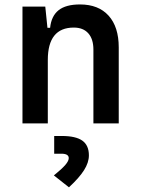

<svg xmlns="http://www.w3.org/2000/svg" viewBox="-20 -547 626 851"><path d="M394 0V-327.1Q394 -374 371.3 -399.4Q348.6 -424.8 307.1 -424.8Q191.9 -424.8 191.9 -281.2L161.6 -423.8H202.1Q207.5 -476.1 239.7 -501.7Q272 -527.3 334.5 -527.3Q416.5 -527.3 461.4 -477.5Q506.3 -427.7 506.3 -336.9V0ZM79.6 0V-517.6H180.7L191.9 -408.2V0ZM285.6 283.2 218.8 230.5Q253.9 202.1 269.3 184.3Q284.7 166.5 284.7 153.8Q284.7 134.3 252 134.3H220.2V55.7H253.9Q315.9 55.7 345 76.4Q374 97.2 374 141.6Q374 173.3 352.5 207.3Q331.1 241.2 285.6 283.2Z"/></svg>

Font: Cascadia Code Medium
Style: Regular
Weight: 500
Monospace: yes
Designer: Aaron Bell
Foundry: Saja Typeworks
Version: Version 2407.024